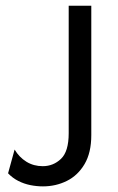

<svg xmlns="http://www.w3.org/2000/svg" viewBox="-20 -645 415 673"><path d="M130.6 8.3Q108.3 8.3 86.1 3.8Q63.9 -0.7 44.1 -10.8Q24.3 -20.8 8.3 -37.5L31.2 -120.8Q47.2 -93.8 72.6 -78.1Q97.9 -62.5 129.9 -62.5Q166.7 -62.5 193.8 -88.2Q220.8 -113.9 220.8 -177.8V-625H300V-171.5Q300 -109.7 276.4 -69.8Q252.8 -29.9 214.2 -10.8Q175.7 8.3 130.6 8.3Z"/></svg>

Font: Afacad Flux
Style: Regular
Weight: 400
Designer: Kristian Moeller
Foundry: Dicotype
Version: Version 1.100